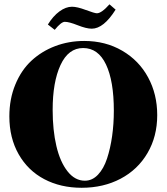

<svg xmlns="http://www.w3.org/2000/svg" viewBox="-20 -868 785 901"><path d="M410.6 -733.4Q385.3 -733.4 344.7 -749.5Q304.2 -765.6 284.2 -765.6Q267.1 -765.6 236.8 -728L204.6 -752.9Q229 -792.5 259 -814.5Q289.1 -836.4 317.9 -836.4Q342.3 -836.4 382.3 -821.3Q424.3 -805.7 434.6 -805.7Q456.5 -805.7 493.7 -847.7L522.5 -822.8Q466.3 -733.4 410.6 -733.4ZM363.3 13.2Q264.6 13.2 188 -27.1Q111.3 -67.4 67.6 -144Q23.9 -220.7 23.9 -321.8Q23.9 -403.3 51.8 -470.9Q79.6 -538.6 127.4 -583Q175.3 -627.4 239 -651.6Q302.7 -675.8 375.5 -675.8Q475.1 -675.8 553.7 -629.9Q632.3 -584 675 -504.9Q717.8 -425.8 717.8 -328.1Q717.8 -227.5 672.1 -149.7Q626.5 -71.8 545.9 -29.3Q465.3 13.2 363.3 13.2ZM378.4 -20Q413.1 -20 439.9 -48.3Q466.8 -76.7 482.4 -124.3Q498 -171.9 506.1 -229Q514.2 -286.1 514.2 -348.6Q514.2 -487.8 477.5 -565.2Q440.9 -642.6 370.1 -642.6Q300.8 -642.6 263.9 -562.7Q227.1 -482.9 227.1 -352.5Q227.1 -257.3 244.6 -182.6Q262.2 -107.9 296.9 -64Q331.5 -20 378.4 -20Z"/></svg>

Font: Elstob Grade
Style: Regular
Weight: 400
Designer: Peter S. Baker
Version: Version 1.015